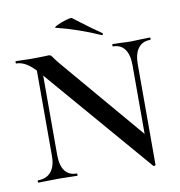

<svg xmlns="http://www.w3.org/2000/svg" viewBox="-88 -872 908 971"><g transform="rotate(-10 366.0 -386.0)"><path d="M125 -602 152 -600V-121Q152 -68 172.5 -40Q193 -12 233 -12Q236 -12 236 -6Q236 0 233 0Q207 0 193 -1L140 -2L81 -1Q65 0 35 0Q32 0 32 -6Q32 -12 35 -12Q78 -12 101.5 -40Q125 -68 125 -121ZM621 17 140 -543Q106 -582 80 -597.5Q54 -613 29 -613Q26 -613 26 -619Q26 -625 29 -625L69 -624Q81 -623 105 -623L169 -624Q181 -625 197 -625Q205 -625 209 -621Q213 -617 221 -605Q238 -582 246 -573L625 -127L633 14Q633 17 628 18Q623 19 621 17ZM633 14 606 -16V-503Q606 -556 585.5 -584.5Q565 -613 525 -613Q523 -613 523 -619Q523 -625 525 -625L566 -624Q598 -622 619 -622Q638 -622 674 -624L716 -625Q719 -625 719 -619Q719 -613 716 -613Q676 -613 654.5 -584.5Q633 -556 633 -503ZM257 -756Q247 -758 267 -768Q287 -778 314 -786Q341 -794 346 -790L383 -762Q443 -716 484 -689Q486 -688 486 -685Q486 -682 484 -680Q482 -678 480 -679Q367 -729 257 -756Z"/></g></svg>

Font: Cormorant SC SemiBold
Style: Regular
Weight: 600
Designer: Christian Thalmann (Catharsis Fonts)
Foundry: Catharsis Fonts
Version: Version 4.000